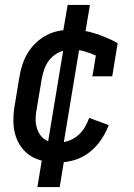

<svg xmlns="http://www.w3.org/2000/svg" viewBox="-20 -648 540 775"><path d="M213 8Q184 8 155.5 2Q127 -4 104 -18.5Q81 -33 65 -55.5Q49 -78 41.5 -105Q34 -132 34 -161.5Q34 -191 39 -221L59 -341Q63 -365 71 -389Q79 -413 92.5 -435Q106 -457 125.5 -475.5Q145 -494 168 -506Q191 -518 216 -523Q241 -528 266 -528Q318 -528 365.5 -512.5Q413 -497 455 -474L433 -340H353L367 -424Q344 -434 319.5 -441Q295 -448 268 -448Q246 -448 223.5 -439Q201 -430 184.5 -412Q168 -394 160 -372Q152 -350 148 -327L128 -207Q125 -191 124 -174.5Q123 -158 126 -142.5Q129 -127 136 -113.5Q143 -100 154.5 -90Q166 -80 182 -76Q198 -72 214 -72Q234 -72 255 -79Q276 -86 293 -100Q310 -114 321.5 -133Q333 -152 340 -172L419 -143Q407 -112 387.5 -83Q368 -54 340 -32.5Q312 -11 279 -1.5Q246 8 213 8ZM131 107 156 -46 169 -45 241 -480H273L229 -487L253 -628H343L317 -474L304 -475L232 -40H200L244 -33L221 107Z"/></svg>

Font: Iosevka Curly Slab Medium
Style: Italic
Weight: 500
Italic angle: -9°
Monospace: yes
Designer: Belleve Invis
Foundry: Belleve Invis
Version: Version 22.1.2; ttfautohint (v1.8.4)